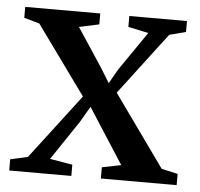

<svg xmlns="http://www.w3.org/2000/svg" viewBox="-44 -577 647 622"><g transform="rotate(5 279.5 -266.0)"><path d="M64.5 -49 225 -259.5 63.5 -483 13.5 -497V-532.5H257.5V-497L192.5 -483L274 -359.5L304.5 -310L331 -356.5L418 -483L352 -497V-532.5H539.5V-497L486 -483L333 -281.5L499.5 -48.5L552.5 -36.5V0H306V-36.5L368 -49L287.5 -174L252.5 -228.5L222.5 -177L136.5 -49L210 -36.5V0H8V-36.5Z"/></g></svg>

Font: Merriweather 72pt Medium
Style: Regular
Weight: 500
Version: Version 2.100